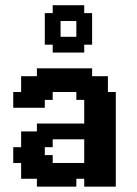

<svg xmlns="http://www.w3.org/2000/svg" viewBox="-20 -696 511 716"><path d="M264.7 0H235.3V-29.4H264.7ZM323.5 0H294.1V-29.4H323.5ZM235.3 0H205.9V-29.4H235.3ZM205.9 0H176.5V-29.4H205.9ZM176.5 0H147.1V-29.4H176.5ZM147.1 0H117.6V-29.4H147.1ZM117.6 -29.4H88.2V-58.8H117.6ZM147.1 -29.4H117.6V-58.8H147.1ZM147.1 -58.8H117.6V-88.2H147.1ZM88.2 -29.4H58.8V-58.8H88.2ZM88.2 -58.8H58.8V-88.2H88.2ZM117.6 -58.8H88.2V-88.2H117.6ZM147.1 -88.2H117.6V-117.6H147.1ZM176.5 -88.2H147.1V-117.6H176.5ZM117.6 -88.2H88.2V-117.6H117.6ZM88.2 -88.2H58.8V-117.6H88.2ZM58.8 -88.2H29.4V-117.6H58.8ZM58.8 -117.6H29.4V-147.1H58.8ZM58.8 -294.1H29.4V-323.5H58.8ZM58.8 -323.5H29.4V-352.9H58.8ZM88.2 -323.5H58.8V-352.9H88.2ZM88.2 -352.9H58.8V-382.4H88.2ZM88.2 -382.4H58.8V-411.8H88.2ZM117.6 -382.4H88.2V-411.8H117.6ZM147.1 -382.4H117.6V-411.8H147.1ZM176.5 -352.9H147.1V-382.4H176.5ZM176.5 -323.5H147.1V-352.9H176.5ZM147.1 -323.5H117.6V-352.9H147.1ZM147.1 -352.9H117.6V-382.4H147.1ZM117.6 -352.9H88.2V-382.4H117.6ZM117.6 -323.5H88.2V-352.9H117.6ZM117.6 -294.1H88.2V-323.5H117.6ZM147.1 -294.1H117.6V-323.5H147.1ZM147.1 -117.6H117.6V-147.1H147.1ZM117.6 -117.6H88.2V-147.1H117.6ZM88.2 -294.1H58.8V-323.5H88.2ZM88.2 -117.6H58.8V-147.1H88.2ZM176.5 -382.4H147.1V-411.8H176.5ZM176.5 -411.8H147.1V-441.2H176.5ZM147.1 -411.8H117.6V-441.2H147.1ZM205.9 -411.8H176.5V-441.2H205.9ZM235.3 -411.8H205.9V-441.2H235.3ZM264.7 -411.8H235.3V-441.2H264.7ZM294.1 -411.8H264.7V-441.2H294.1ZM323.5 -411.8H294.1V-441.2H323.5ZM323.5 -382.4H294.1V-411.8H323.5ZM352.9 -382.4H323.5V-411.8H352.9ZM382.4 -382.4H352.9V-411.8H382.4ZM382.4 -352.9H352.9V-382.4H382.4ZM411.8 -323.5H382.4V-352.9H411.8ZM382.4 -323.5H352.9V-352.9H382.4ZM411.8 -294.1H382.4V-323.5H411.8ZM411.8 -264.7H382.4V-294.1H411.8ZM411.8 -235.3H382.4V-264.7H411.8ZM411.8 -205.9H382.4V-235.3H411.8ZM411.8 -176.5H382.4V-205.9H411.8ZM411.8 -147.1H382.4V-176.5H411.8ZM382.4 -147.1H352.9V-176.5H382.4ZM382.4 -117.6H352.9V-147.1H382.4ZM411.8 -117.6H382.4V-147.1H411.8ZM411.8 -88.2H382.4V-117.6H411.8ZM382.4 -88.2H352.9V-117.6H382.4ZM382.4 -58.8H352.9V-88.2H382.4ZM382.4 -29.4H352.9V-58.8H382.4ZM352.9 -29.4H323.5V-58.8H352.9ZM323.5 -29.4H294.1V-58.8H323.5ZM294.1 -29.4H264.7V-58.8H294.1ZM294.1 -58.8H264.7V-88.2H294.1ZM323.5 -88.2H294.1V-117.6H323.5ZM352.9 -88.2H323.5V-117.6H352.9ZM323.5 -117.6H294.1V-147.1H323.5ZM323.5 -147.1H294.1V-176.5H323.5ZM323.5 -176.5H294.1V-205.9H323.5ZM323.5 -205.9H294.1V-235.3H323.5ZM323.5 -235.3H294.1V-264.7H323.5ZM323.5 -264.7H294.1V-294.1H323.5ZM323.5 -294.1H294.1V-323.5H323.5ZM323.5 -323.5H294.1V-352.9H323.5ZM294.1 -323.5H264.7V-352.9H294.1ZM294.1 -352.9H264.7V-382.4H294.1ZM264.7 -352.9H235.3V-382.4H264.7ZM235.3 -352.9H205.9V-382.4H235.3ZM205.9 -352.9H176.5V-382.4H205.9ZM205.9 -382.4H176.5V-411.8H205.9ZM235.3 -382.4H205.9V-411.8H235.3ZM264.7 -382.4H235.3V-411.8H264.7ZM294.1 -382.4H264.7V-411.8H294.1ZM323.5 -352.9H294.1V-382.4H323.5ZM352.9 -352.9H323.5V-382.4H352.9ZM352.9 -323.5H323.5V-352.9H352.9ZM352.9 -294.1H323.5V-323.5H352.9ZM352.9 -264.7H323.5V-294.1H352.9ZM382.4 -264.7H352.9V-294.1H382.4ZM382.4 -294.1H352.9V-323.5H382.4ZM382.4 -235.3H352.9V-264.7H382.4ZM382.4 -205.9H352.9V-235.3H382.4ZM382.4 -176.5H352.9V-205.9H382.4ZM352.9 -176.5H323.5V-205.9H352.9ZM352.9 -205.9H323.5V-235.3H352.9ZM352.9 -235.3H323.5V-264.7H352.9ZM352.9 -147.1H323.5V-176.5H352.9ZM352.9 -117.6H323.5V-147.1H352.9ZM352.9 -58.8H323.5V-88.2H352.9ZM323.5 -58.8H294.1V-88.2H323.5ZM264.7 -29.4H235.3V-58.8H264.7ZM235.3 -29.4H205.9V-58.8H235.3ZM205.9 -29.4H176.5V-58.8H205.9ZM176.5 -29.4H147.1V-58.8H176.5ZM176.5 -58.8H147.1V-88.2H176.5ZM205.9 -58.8H176.5V-88.2H205.9ZM235.3 -58.8H205.9V-88.2H235.3ZM264.7 -58.8H235.3V-88.2H264.7ZM88.2 -147.1H58.8V-176.5H88.2ZM117.6 -147.1H88.2V-176.5H117.6ZM147.1 -147.1H117.6V-176.5H147.1ZM88.2 -176.5H58.8V-205.9H88.2ZM117.6 -176.5H88.2V-205.9H117.6ZM147.1 -176.5H117.6V-205.9H147.1ZM176.5 -176.5H147.1V-205.9H176.5ZM205.9 -176.5H176.5V-205.9H205.9ZM235.3 -176.5H205.9V-205.9H235.3ZM264.7 -176.5H235.3V-205.9H264.7ZM294.1 -176.5H264.7V-205.9H294.1ZM294.1 -205.9H264.7V-235.3H294.1ZM264.7 -205.9H235.3V-235.3H264.7ZM235.3 -205.9H205.9V-235.3H235.3ZM205.9 -205.9H176.5V-235.3H205.9ZM176.5 -205.9H147.1V-235.3H176.5ZM147.1 -205.9H117.6V-235.3H147.1ZM382.4 -88.2H411.8V-58.8H382.4ZM382.4 -58.8H411.8V-29.4H382.4ZM382.4 -29.4H411.8V0H382.4ZM352.9 -29.4H382.4V0H352.9ZM323.5 -29.4H352.9V0H323.5ZM147.1 -176.5H176.5V-147.1H147.1ZM205.9 -647.1H235.3V-617.6H205.9ZM176.5 -617.6H205.9V-588.2H176.5ZM235.3 -647.1H264.7V-617.6H235.3ZM176.5 -588.2H205.9V-558.8H176.5ZM264.7 -617.6H294.1V-588.2H264.7ZM264.7 -588.2H294.1V-558.8H264.7ZM205.9 -558.8H235.3V-529.4H205.9ZM235.3 -558.8H264.7V-529.4H235.3ZM176.5 -647.1H205.9V-617.6H176.5ZM176.5 -558.8H205.9V-529.4H176.5ZM264.7 -558.8H294.1V-529.4H264.7ZM264.7 -647.1H294.1V-617.6H264.7ZM205.9 -529.4H235.3V-500H205.9ZM235.3 -529.4H264.7V-500H235.3ZM205.9 -676.5H235.3V-647.1H205.9ZM235.3 -676.5H264.7V-647.1H235.3ZM294.1 -617.6H323.5V-588.2H294.1ZM294.1 -588.2H323.5V-558.8H294.1ZM147.1 -617.6H176.5V-588.2H147.1ZM147.1 -588.2H176.5V-558.8H147.1ZM147.1 -558.8H176.5V-529.4H147.1ZM176.5 -529.4H205.9V-500H176.5ZM147.1 -647.1H176.5V-617.6H147.1ZM176.5 -676.5H205.9V-647.1H176.5ZM264.7 -676.5H294.1V-647.1H264.7ZM294.1 -647.1H323.5V-617.6H294.1ZM294.1 -558.8H323.5V-529.4H294.1ZM264.7 -529.4H294.1V-500H264.7Z"/></svg>

Font: Jersey 20
Style: Regular
Weight: 400
Designer: Sarah Cadigan-Fried
Version: Version 1.000; ttfautohint (v1.8.4.7-5d5b)